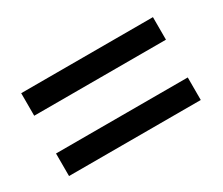

<svg xmlns="http://www.w3.org/2000/svg" viewBox="-62 -615 661 568"><g transform="rotate(-30 268.5 -330.5)"><path d="M41 -189V-266H491V-189ZM41 -395V-472H491V-395Z"/></g></svg>

Font: Source Serif 4 Semibold
Style: Italic
Weight: 600
Italic angle: -12°
Designer: Frank Grießhammer
Foundry: Adobe
Version: Version 4.005;hotconv 1.1.0;makeotfexe 2.6.0